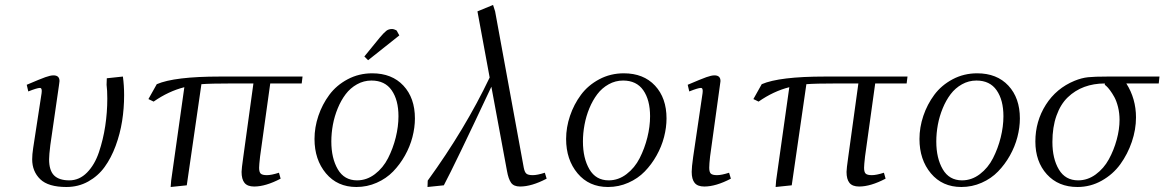

<svg xmlns="http://www.w3.org/2000/svg" viewBox="-20 -748 4700 775"><path d="M87.9 -405.8Q142.6 -429.2 163.1 -436.5Q183.6 -443.8 195.8 -443.8Q220.2 -443.8 220.2 -420.9Q220.2 -419.4 219.7 -416.7Q219.2 -414.1 218.8 -409.4Q218.3 -404.8 217.8 -401.9L183.1 -162.1Q178.2 -122.1 178.2 -105Q178.2 -60.1 198.2 -40Q218.3 -20 259.8 -20Q300.3 -20 331.3 -51.5Q362.3 -83 379.4 -133.8Q396.5 -184.6 404.8 -239.5Q413.1 -294.4 413.1 -350.1Q413.1 -383.8 410.2 -405.8L411.1 -432.1L476.1 -439Q481 -402.8 481 -363.8Q481 -310.5 472.9 -259.3Q464.8 -208 446.8 -159.2Q428.7 -110.4 402.3 -74Q376 -37.6 336.2 -15.4Q296.4 6.8 248 6.8Q174.8 6.8 142.3 -24.7Q109.9 -56.2 109.9 -105Q109.9 -124.5 113.8 -149.9L147.9 -372.1Q150.9 -393.1 141.1 -393.1Q129.9 -393.1 94.2 -378.9Z M579.1 -348.1 612.8 -408.2Q684.1 -439 868.2 -439H1201.2L1197.8 -411.1H1070.8L1029.8 -116.2Q1025.9 -81.5 1025.9 -70.8Q1025.9 -53.2 1032.5 -47.1Q1039.1 -41 1057.1 -41Q1075.7 -41 1106 -50.8L1112.8 -26.9Q1052.2 4.9 1005.9 4.9Q979 4.9 967 -9.8Q955.1 -24.4 955.1 -54.2Q955.1 -65.9 961.9 -113.8L1002.9 -411.1H914.1Q830.1 -411.1 793 -408.2L733.9 0L668.9 6.8L670.9 -19L724.1 -396Q660.2 -379.9 600.1 -337.9Z M1249.5 -187Q1249.5 -233.9 1265.1 -280.3Q1280.8 -326.7 1309.3 -365.2Q1337.9 -403.8 1383.3 -428Q1428.7 -452.1 1482.4 -452.1Q1562 -452.1 1608.4 -402.3Q1654.8 -352.5 1654.8 -270Q1654.8 -233.4 1644.8 -194.8Q1634.8 -156.2 1614.5 -120.1Q1594.2 -84 1566.7 -55.7Q1539.1 -27.3 1500.5 -10.3Q1461.9 6.8 1418.5 6.8Q1341.8 6.8 1295.7 -48.3Q1249.5 -103.5 1249.5 -187ZM1317.4 -176.8Q1317.4 -109.4 1343.5 -64.7Q1369.6 -20 1421.4 -20Q1460.4 -20 1493.4 -45.2Q1526.4 -70.3 1546.4 -109.6Q1566.4 -148.9 1577.4 -193.1Q1588.4 -237.3 1588.4 -278.8Q1588.4 -344.2 1561 -383.5Q1533.7 -422.9 1479.5 -422.9Q1448.2 -422.9 1421.1 -407.7Q1394 -392.6 1375.2 -367.7Q1356.4 -342.8 1343.3 -310.8Q1330.1 -278.8 1323.7 -244.6Q1317.4 -210.4 1317.4 -176.8ZM1450.7 -520 1513.7 -597.2Q1530.3 -616.7 1539.6 -623.8Q1548.8 -630.9 1562.5 -630.9Q1566.9 -630.9 1571.5 -629.2Q1576.2 -627.4 1579.1 -626L1581.5 -624L1591.8 -605L1465.8 -504.9Z M1705.6 6.8 1706.5 -19Q1857.4 -227.1 1956.5 -435.1L1907.2 -702.1L1970.2 -728L1978.5 -702.1L2094.2 -70.8Q2097.7 -52.7 2105 -46.9Q2112.3 -41 2130.4 -41Q2148.9 -41 2179.2 -50.8L2186.5 -26.9Q2126 4.9 2079.1 4.9Q2053.7 4.9 2043 -10.3Q2032.2 -25.4 2026.4 -58.1L1963.4 -397.9Q1814.9 -81.5 1771.5 0Z M2265.1 -187Q2265.1 -233.9 2280.8 -280.3Q2296.4 -326.7 2325 -365.2Q2353.5 -403.8 2398.9 -428Q2444.3 -452.1 2498 -452.1Q2577.6 -452.1 2624 -402.3Q2670.4 -352.5 2670.4 -270Q2670.4 -233.4 2660.4 -194.8Q2650.4 -156.2 2630.1 -120.1Q2609.9 -84 2582.3 -55.7Q2554.7 -27.3 2516.1 -10.3Q2477.5 6.8 2434.1 6.8Q2357.4 6.8 2311.3 -48.3Q2265.1 -103.5 2265.1 -187ZM2333 -176.8Q2333 -109.4 2359.1 -64.7Q2385.3 -20 2437 -20Q2476.1 -20 2509 -45.2Q2542 -70.3 2562 -109.6Q2582 -148.9 2593 -193.1Q2604 -237.3 2604 -278.8Q2604 -344.2 2576.7 -383.5Q2549.3 -422.9 2495.1 -422.9Q2463.9 -422.9 2436.8 -407.7Q2409.7 -392.6 2390.9 -367.7Q2372.1 -342.8 2358.9 -310.8Q2345.7 -278.8 2339.4 -244.6Q2333 -210.4 2333 -176.8Z M2755.9 -405.8Q2810.5 -429.2 2831.1 -436.5Q2851.6 -443.8 2863.8 -443.8Q2888.2 -443.8 2888.2 -420.9Q2888.2 -419.4 2887.7 -416.7Q2887.2 -414.1 2886.7 -409.4Q2886.2 -404.8 2885.7 -401.9L2846.2 -116.2Q2842.8 -85.9 2842.8 -70.8Q2842.8 -53.2 2849.4 -47.1Q2856 -41 2874 -41Q2892.6 -41 2922.9 -50.8L2930.2 -26.9Q2869.6 4.9 2822.8 4.9Q2795.9 4.9 2783.9 -9.8Q2772 -24.4 2772 -54.2Q2772 -72.8 2777.8 -113.8L2815.9 -372.1Q2818.8 -393.1 2809.1 -393.1Q2797.9 -393.1 2762.2 -378.9Z M3021 -348.1 3054.7 -408.2Q3126 -439 3310.1 -439H3643.1L3639.6 -411.1H3512.7L3471.7 -116.2Q3467.8 -81.5 3467.8 -70.8Q3467.8 -53.2 3474.4 -47.1Q3481 -41 3499 -41Q3517.6 -41 3547.9 -50.8L3554.7 -26.9Q3494.1 4.9 3447.8 4.9Q3420.9 4.9 3408.9 -9.8Q3397 -24.4 3397 -54.2Q3397 -65.9 3403.8 -113.8L3444.8 -411.1H3356Q3272 -411.1 3234.9 -408.2L3175.8 0L3110.8 6.8L3112.8 -19L3166 -396Q3102.1 -379.9 3042 -337.9Z M3691.4 -187Q3691.4 -233.9 3707 -280.3Q3722.7 -326.7 3751.2 -365.2Q3779.8 -403.8 3825.2 -428Q3870.6 -452.1 3924.3 -452.1Q4003.9 -452.1 4050.3 -402.3Q4096.7 -352.5 4096.7 -270Q4096.7 -233.4 4086.7 -194.8Q4076.7 -156.2 4056.4 -120.1Q4036.1 -84 4008.5 -55.7Q3981 -27.3 3942.4 -10.3Q3903.8 6.8 3860.4 6.8Q3783.7 6.8 3737.5 -48.3Q3691.4 -103.5 3691.4 -187ZM3759.3 -176.8Q3759.3 -109.4 3785.4 -64.7Q3811.5 -20 3863.3 -20Q3902.3 -20 3935.3 -45.2Q3968.3 -70.3 3988.3 -109.6Q4008.3 -148.9 4019.3 -193.1Q4030.3 -237.3 4030.3 -278.8Q4030.3 -344.2 4002.9 -383.5Q3975.6 -422.9 3921.4 -422.9Q3890.1 -422.9 3863 -407.7Q3835.9 -392.6 3817.1 -367.7Q3798.3 -342.8 3785.2 -310.8Q3772 -278.8 3765.6 -244.6Q3759.3 -210.4 3759.3 -176.8Z M4159.2 -176.8Q4159.2 -258.3 4201.4 -325Q4243.7 -391.6 4317.4 -421.9Q4346.2 -433.6 4372.1 -436.3Q4397.9 -439 4451.2 -439H4660.2L4657.2 -411.1H4526.4Q4565.4 -349.6 4565.4 -273.9Q4565.4 -225.1 4548.6 -175.5Q4531.7 -126 4502.2 -85.2Q4472.7 -44.4 4427.2 -18.8Q4381.8 6.8 4329.1 6.8Q4252 6.8 4205.6 -44.4Q4159.2 -95.7 4159.2 -176.8ZM4228 -174.8Q4228 -107.4 4254.2 -63.7Q4280.3 -20 4332 -20Q4370.1 -20 4402.8 -43.9Q4435.5 -67.9 4455.8 -105Q4476.1 -142.1 4487.5 -184.1Q4499 -226.1 4499 -264.2Q4499 -291.5 4492.9 -315.9Q4486.8 -340.3 4478 -356.2Q4469.2 -372.1 4460.4 -383.8Q4451.7 -395.5 4445.8 -400.4L4439.5 -405.8V-411.1Q4394.5 -411.1 4356.9 -397.2Q4319.3 -383.3 4290 -355.2Q4260.7 -327.1 4244.4 -281Q4228 -234.9 4228 -174.8Z"/></svg>

Font: Dehuti
Style: Italic
Weight: 400
Version: Version 1.2